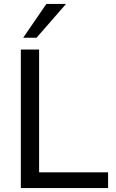

<svg xmlns="http://www.w3.org/2000/svg" viewBox="-20 -957 589 977"><path d="M86 0V-705H179V-80H530V0ZM98 -765 216 -937H316L166 -765Z"/></svg>

Font: Mulish Medium
Style: Regular
Weight: 500
Designer: Vernon Adams
Foundry: Vernon Adams
Version: Version 3.603; ttfautohint (v1.8.3)